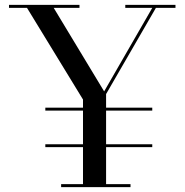

<svg xmlns="http://www.w3.org/2000/svg" viewBox="-20 -770 762 790"><path d="M321.5 0V-360.5L83.5 -750H193.5L408.5 -394L612.5 -748H627.5L416.5 -383V0ZM231.5 0V-12.5H517V0ZM166.5 -164.5V-176.5H606.5V-164.5ZM166.5 -315V-327H606.5V-315ZM17 -737.5V-750H307V-737.5ZM495.5 -737.5V-750H702V-737.5Z"/></svg>

Font: Bodoni Moda 18pt
Style: Regular
Weight: 400
Designer: Owen Earl
Foundry: indestructible type
Version: Version 2.005